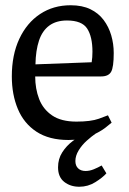

<svg xmlns="http://www.w3.org/2000/svg" viewBox="-20 -524 491 731"><path d="M241 9Q167 9 119 -22.5Q71 -54 48 -109Q25 -164 25 -233Q25 -315 53.5 -376Q82 -437 132.5 -470.5Q183 -504 249 -504Q293 -504 324 -489Q355 -474 374.5 -448Q394 -422 403.5 -389.5Q413 -357 413 -322Q413 -268 403 -250.5Q393 -233 365 -233H114Q114 -186 129 -147Q144 -108 178.5 -84.5Q213 -61 271 -61Q326 -61 356.5 -72Q387 -83 391 -85L405 -57Q402 -54 381.5 -38Q361 -22 325.5 -6.5Q290 9 241 9ZM115 -279 329 -287Q332 -305 332 -327Q332 -384 312 -415Q292 -446 235 -446Q194 -446 167.5 -426.5Q141 -407 128.5 -369.5Q116 -332 115 -279ZM282 187Q248 187 224.5 168.5Q201 150 201 113Q201 81 217 56Q233 31 257 13Q281 -5 305 -16H345Q329 -5 310.5 11.5Q292 28 279.5 48.5Q267 69 267 89Q267 107 277.5 117Q288 127 306 127Q321 127 337 120.5Q353 114 367 106L385 136Q371 152 343 169.5Q315 187 282 187Z"/></svg>

Font: Faustina
Style: Regular
Weight: 400
Designer: Alfonso Garcia
Foundry: http://www.omnibus-type.com
Version: Version 1.200